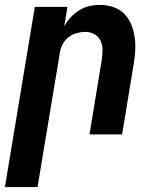

<svg xmlns="http://www.w3.org/2000/svg" viewBox="-33 -548 653 783"><path d="M-13 215 109 -520H242L229 -441Q240 -461 255.5 -477.5Q271 -494 290 -506Q309 -518 330.5 -523Q352 -528 373 -528Q402 -528 428 -519.5Q454 -511 472.5 -493Q491 -475 501.5 -450Q512 -425 516 -398Q520 -371 518.5 -342.5Q517 -314 512 -286L465 0H332L382 -304Q385 -324 385 -344Q385 -364 377.5 -381Q370 -398 353 -408Q336 -418 316 -418Q298 -418 279.5 -413Q261 -408 246 -396Q231 -384 222 -366.5Q213 -349 211 -332L120 215Z"/></svg>

Font: Iosevka Extrabold Extended
Style: Italic
Weight: 800
Width: 7
Italic angle: -9°
Monospace: yes
Designer: Belleve Invis
Foundry: Belleve Invis
Version: Version 32.5.0; ttfautohint (v1.8.4)